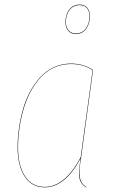

<svg xmlns="http://www.w3.org/2000/svg" viewBox="-20 -802 488 831"><path d="M325.2 -782.2Q345.7 -782.2 357.4 -768.6Q369.1 -754.9 369.1 -731.9Q369.1 -698.7 352.5 -676.8Q335.9 -654.8 309.1 -654.8Q287.6 -654.8 275.4 -668.7Q263.2 -682.6 263.2 -706.1Q263.2 -739.7 280.3 -761Q297.4 -782.2 325.2 -782.2ZM325.2 -779.8Q298.3 -779.8 281.7 -759.5Q265.1 -739.3 265.1 -706.1Q265.1 -683.6 276.9 -670.4Q288.6 -657.2 309.1 -657.2Q335 -657.2 351.1 -678.2Q367.2 -699.2 367.2 -731.9Q367.2 -753.9 356.2 -766.8Q345.2 -779.8 325.2 -779.8ZM287.1 -526.9Q342.3 -526.9 382.8 -499L331.1 -121.1Q321.8 -68.4 325.4 -37.4Q329.1 -6.3 354 6.8L353 8.8Q342.3 2.9 335.4 -5.6Q328.6 -14.2 325.7 -23.7Q322.8 -33.2 322.5 -47.1Q322.3 -61 323.5 -73.2Q324.7 -85.4 326.7 -103.5Q327.6 -111.3 328.1 -115.2Q261.2 8.8 173.8 8.8Q116.7 8.8 86.4 -38.6Q56.2 -85.9 56.2 -164.1Q56.2 -204.6 62 -245.8Q67.9 -287.1 79.3 -328.4Q90.8 -369.6 110.1 -405Q129.4 -440.4 154.1 -467.8Q178.7 -495.1 213.1 -511Q247.6 -526.9 287.1 -526.9ZM287.1 -524.9Q247.6 -524.9 213.6 -509.3Q179.7 -493.7 155 -466.3Q130.4 -439 111.6 -403.6Q92.8 -368.2 81.3 -327.4Q69.8 -286.6 64 -245.6Q58.1 -204.6 58.1 -164.1Q58.1 -86.4 87.9 -39.8Q117.7 6.8 173.8 6.8Q260.7 6.8 329.1 -121.1L380.9 -498Q341.8 -524.9 287.1 -524.9Z"/></svg>

Font: Fira Sans Compressed Two
Style: Italic
Weight: 100
Width: 3
Italic angle: -8°
Designer: Carrois Corporate & Edenspiekermann AG
Foundry: Carrois Corporate GbR & Edenspiekermann AG
Version: Version 4.203;PS 004.203;hotconv 1.0.88;makeotf.lib2.5.64775